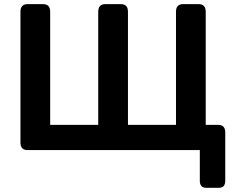

<svg xmlns="http://www.w3.org/2000/svg" viewBox="-20 -720 1130 921"><path d="M112.3 0Q78.1 0 78.1 -36.6V-663.6Q78.1 -700.2 112.3 -700.2H186.5Q220.7 -700.2 220.7 -663.6V-121.1H451.2V-663.6Q451.2 -700.2 485.4 -700.2H559.6Q593.8 -700.2 593.8 -663.6V-121.1H824.2V-663.6Q824.2 -700.2 858.4 -700.2H932.6Q966.8 -700.2 966.8 -663.6V-121.1H1026.4Q1060.5 -121.1 1060.5 -84.5V146.5Q1060.5 180.7 1031.2 180.7H967.8Q938.5 180.7 938.5 146.5V0Z"/></svg>

Font: Istok Web
Style: Bold
Weight: 700
Designer: Andrey V. Panov
Foundry: Andrey V. Panov
Version: Version 1.0.2g